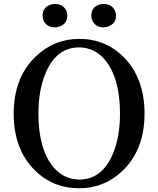

<svg xmlns="http://www.w3.org/2000/svg" viewBox="-20 -956 818 993"><path d="M263.7 -814.5Q223.6 -814.5 206.1 -847.7Q200.2 -861.3 200.2 -875Q200.2 -916 238.3 -930.7Q251 -935.5 263.7 -935.5Q304.7 -935.5 322.3 -902.3Q328.1 -888.7 328.1 -875Q328.1 -835.9 292 -820.3Q278.3 -814.5 263.7 -814.5ZM514.6 -814.5Q475.6 -814.5 459 -847.7Q452.1 -860.4 452.1 -875Q452.1 -916 489.3 -930.7Q502 -935.5 514.6 -935.5Q557.6 -935.5 574.2 -901.4Q580.1 -888.7 580.1 -875Q580.1 -835.9 543 -820.3Q529.3 -814.5 514.6 -814.5ZM178.7 -368.2Q178.7 -186.5 254.9 -92.8Q309.6 -28.3 389.6 -27.3Q508.8 -27.3 564.5 -162.1Q600.6 -249 600.6 -368.2Q600.6 -550.8 524.4 -644.5Q470.7 -710 389.6 -710.9Q270.5 -710.9 214.8 -575.2Q178.7 -488.3 178.7 -368.2ZM389.6 -754.9Q527.3 -754.9 622.1 -658.2Q727.5 -549.8 727.5 -368.2Q727.5 -180.7 612.3 -71.3Q518.6 17.6 389.6 17.6Q252 17.6 157.2 -78.1Q50.8 -186.5 50.8 -368.2Q50.8 -555.7 166 -665Q260.7 -754.9 389.6 -754.9Z"/></svg>

Font: GenYoMin JP SemiBold
Style: Regular
Weight: 600
Version: Version 1.001;PS 1;hotconv 16.6.51;makeotf.lib2.5.65220 DEVE